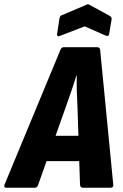

<svg xmlns="http://www.w3.org/2000/svg" viewBox="-48 -875 575 895"><path d="M-18 0Q-32 0 -27 -14L233 -641Q238 -655 249 -655H405Q418 -655 419 -641L480 -14Q482 0 467 0H339Q326 0 325 -14L313 -381Q311 -416 310 -451.5Q309 -487 310 -522H308Q297 -487 285 -451.5Q273 -416 260 -380L130 -14Q127 0 114 0ZM146 -124 186 -242H336L340 -124ZM232 -708Q225 -704 221 -707Q217 -710 218 -716L229 -788Q231 -795 232.5 -798.5Q234 -802 240 -804L353 -852Q363 -858 370 -852L462 -802Q475 -795 472 -783L461 -718Q459 -703 445 -709L347 -752Z"/></svg>

Font: Sofia Sans Condensed Black
Style: Italic
Weight: 900
Italic angle: -9°
Version: Version 4.100